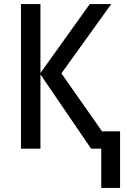

<svg xmlns="http://www.w3.org/2000/svg" viewBox="-20 -734 627 948"><path d="M529.3 -713.9 283.2 -371.6 483.9 -85.4H572.8V193.8H480V0H429.7L179.7 -366.7V0H83.5V-713.9H179.7V-373.5L423.3 -713.9Z"/></svg>

Font: Open Sans SemiCondensed Medium
Style: Regular
Weight: 500
Width: 4
Designer: Monotype Design Team
Foundry: Monotype Imaging Inc.
Version: Version 3.000